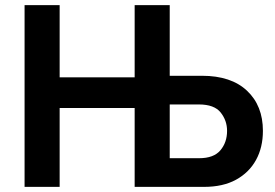

<svg xmlns="http://www.w3.org/2000/svg" viewBox="-20 -730 1075 750"><path d="M76 0V-710H213V-428H506V-710H643V-434H769Q883 -434 945 -375.5Q1007 -317 1007 -219Q1007 -154 980 -105Q953 -56 902 -28Q851 0 777 0H506V-308H213V0ZM643 -112H758Q815 -112 841 -143Q867 -174 867 -219Q867 -259 842 -290.5Q817 -322 757 -322H643Z"/></svg>

Font: Raleway
Style: Bold
Weight: 700
Designer: Matt McInerney, Pablo Impallari, Rodrigo Fuenzalida
Foundry: Matt McInerney, Pablo Impallari, Rodrigo Fuenzalida
Version: Version 4.026